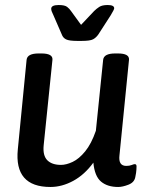

<svg xmlns="http://www.w3.org/2000/svg" viewBox="-20 -738 597 765"><path d="M287 -575Q256 -575 243.5 -581Q231 -587 226 -601L193 -677Q189 -685 186.5 -691.5Q184 -698 184 -703Q184 -718 214 -718Q238 -718 247.5 -710.5Q257 -703 263 -694L303 -639L355 -694Q364 -703 375.5 -710.5Q387 -718 409 -718Q435 -718 435 -705Q435 -700 421 -677L372 -601Q363 -588 351 -581.5Q339 -575 306 -575ZM181 7Q36 7 51 -143L86 -500Q89 -525 134 -525H145Q191 -525 189 -500L154 -159Q150 -118 168.5 -99.5Q187 -81 223 -81Q244 -81 269.5 -93Q295 -105 319.5 -135Q344 -165 362 -217L391 -500Q394 -525 439 -525H450Q496 -525 494 -500L456 -119Q451 -77 483 -77Q496 -77 504.5 -80.5Q513 -84 517 -84Q524 -84 524 -75Q524 -73 523.5 -62Q523 -51 519 -32Q515 -11 491.5 -2Q468 7 451 7Q408 7 382.5 -14.5Q357 -36 352 -90Q317 -42 272 -17.5Q227 7 181 7Z"/></svg>

Font: Asap Medium
Style: Italic
Weight: 500
Italic angle: -6°
Designer: Pablo Cosgaya
Foundry: Omnibus-Type
Version: Version 3.001; ttfautohint (v1.8.3)